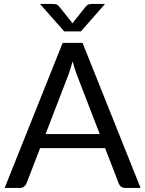

<svg xmlns="http://www.w3.org/2000/svg" viewBox="-20 -928 717 948"><path d="M674 0H599Q575 0 566 -23L499 -196.5H178L111 -23Q107.5 -14 99.2 -7Q91 0 78 0H3L289.5 -716.5H387.5ZM472.5 -266 359.5 -558.5Q349 -585.5 338.5 -625Q327.5 -585 317.5 -558L205 -266ZM379.5 -773H297L177.5 -908.5H242.5Q248.5 -908.5 256.5 -906.8Q264.5 -905 271 -897L332 -821Q335 -816 338 -812.5Q341 -816 344 -821L404.5 -897Q411.5 -905 419.5 -906.8Q427.5 -908.5 433.5 -908.5H498.5Z"/></svg>

Font: Verano Sans
Style: Regular
Weight: 400
Designer: Lukasz Dziedzic with Adam Twardoch and Botio Nikoltchev
Foundry: tyPoland Lukasz Dziedzic
Version: Version 3.001;December 28, 2019;FontCreator 12.0.0.2547 64-b